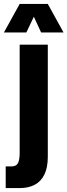

<svg xmlns="http://www.w3.org/2000/svg" viewBox="-20 -956 343 976"><path d="M9 0V-110H38Q63 -110 71.5 -127Q80 -144 80 -179V-729H223V-159Q223 -104 205.5 -68.5Q188 -33 156 -16.5Q124 0 82 0ZM0 -791 80 -936H223L303 -791H189L152 -871L114 -791Z"/></svg>

Font: Mona Sans Condensed
Style: Bold
Weight: 700
Width: 3
Designer: Deni Anggara
Foundry: GitHub
Version: Version 2.000